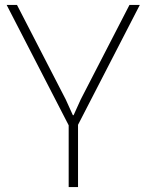

<svg xmlns="http://www.w3.org/2000/svg" viewBox="-20 -760 596 780"><path d="M259 -251 7 -740H49L247 -356L276 -292H279L308 -356L506 -740H548L297 -253V0H259Z"/></svg>

Font: Encode Sans Narrow
Style: Thin
Weight: 250
Designer: Pablo Impallari, Andres Torresi
Foundry: Pablo Impallari, Andres Torresi
Version: Version 1.000; ttfautohint (v1.00) -l 8 -r 50 -G 200 -x 14 -